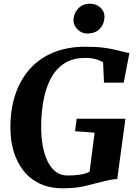

<svg xmlns="http://www.w3.org/2000/svg" viewBox="-20 -1003 735 1031"><path d="M317.5 8Q244.5 8 191.8 -17.8Q139 -43.5 105 -87.8Q71 -132 54 -188.2Q37 -244.5 36 -306Q34 -406.5 60 -488.5Q86 -570.5 137.5 -629.5Q189 -688.5 264.5 -720.2Q340 -752 437.5 -752Q497 -752 535.5 -747Q574 -742 600 -735.5Q626 -729 646.5 -724Q653.5 -722.5 660.5 -721Q667.5 -719.5 675 -718L644 -559H538.5L533.5 -669Q515.5 -679.5 492.5 -685.8Q469.5 -692 438 -692Q370 -692 324.2 -661.8Q278.5 -631.5 251.5 -579Q224.5 -526.5 212.8 -459.8Q201 -393 201 -319.5Q201 -267 209.5 -220.2Q218 -173.5 235.2 -137.5Q252.5 -101.5 279.2 -81Q306 -60.5 343.5 -60.5Q378.5 -60.5 408.5 -65Q438.5 -69.5 461 -80.5L488 -290.5L383 -298.5L391.5 -365.5H653.5L609.5 -41.5Q594 -41.5 568.8 -36.5Q543.5 -31.5 522 -25.5Q480.5 -14.5 432.8 -3.2Q385 8 317.5 8ZM447.5 -823Q428.5 -823 411.2 -833.5Q394 -844 383.8 -861Q373.5 -878 374.5 -896.5Q376.5 -933.5 400.8 -958.2Q425 -983 463.5 -983Q497.5 -983 519.8 -961.8Q542 -940.5 541 -912.5Q540.5 -875 516.5 -849Q492.5 -823 447.5 -823Z"/></svg>

Font: Merriweather 20pt ExtraBold
Style: Italic
Weight: 800
Italic angle: -7.8°
Version: Version 2.101